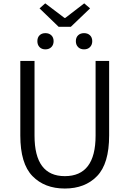

<svg xmlns="http://www.w3.org/2000/svg" viewBox="-20 -1088 756 1121"><path d="M98.6 -296.9V-732.4H181.6V-295.9Q181.6 -59.6 358.4 -59.6Q538.1 -59.6 538.1 -295.9V-732.4H617.2V-296.9Q617.2 -132.8 546.9 -60.1Q476.6 12.7 358.4 12.7Q240.2 12.7 169.4 -60.1Q98.6 -132.8 98.6 -296.9ZM322.3 -931.6 210.9 -1039.1 244.1 -1068.4 356.4 -983.4H361.3L471.7 -1068.4L505.9 -1039.1L393.6 -931.6ZM279.8 -813Q266.6 -799.8 245.1 -799.8Q223.6 -799.8 210.9 -813Q198.2 -826.2 198.2 -847.7Q198.2 -869.1 210.9 -881.8Q223.6 -894.5 245.1 -894.5Q266.6 -894.5 279.8 -881.8Q293 -869.1 293 -847.7Q293 -826.2 279.8 -813ZM505.4 -813Q492.2 -799.8 470.7 -799.8Q449.2 -799.8 436 -813Q422.9 -826.2 422.9 -847.7Q422.9 -869.1 436 -881.8Q449.2 -894.5 470.7 -894.5Q492.2 -894.5 505.4 -881.8Q518.6 -869.1 518.6 -847.7Q518.6 -826.2 505.4 -813Z"/></svg>

Font: Gen Shin Gothic Normal
Style: Regular
Weight: 300
Designer: [Source Han Sans]
Ryoko NISHIZUKA  (kana & ideographs); Paul D. Hunt (Latin, Greek & Cyrillic); Wenlong ZHANG  (bopomofo
Version: Version 1.002.20150607